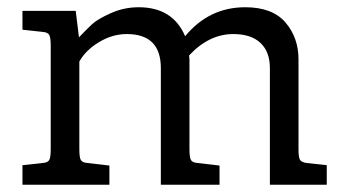

<svg xmlns="http://www.w3.org/2000/svg" viewBox="-20 -510 954 530"><path d="M199 -340V-98Q199 -76 203 -68.5Q207 -61 222 -60L282 -53V0H42V-54L97 -60Q112 -61 116 -68.5Q120 -76 120 -98V-384Q120 -406 116 -413.5Q112 -421 97 -422L42 -428V-480H189L198 -407Q220 -430 234.5 -443.5Q249 -457 285.5 -473.5Q322 -490 363 -490Q457 -490 491 -410Q557 -490 657 -490Q732 -490 768 -448Q804 -406 804 -346V-98Q804 -76 808 -69Q812 -62 827 -60L882 -54V0H725V-322Q725 -367 699 -391.5Q673 -416 624 -416Q557 -416 502 -357Q502 -355 502.5 -351Q503 -347 503 -346V-98Q503 -76 507 -68.5Q511 -61 526 -60L586 -53V0H424V-322Q424 -416 330 -416Q290 -416 253 -393.5Q216 -371 199 -340Z"/></svg>

Font: Enriqueta
Style: Regular
Weight: 400
Designer: Viviana Monsalve, Gustavo Ibarra
Foundry: Viviana Monsalve, Gustavo Ibarra
Version: Version 1.002